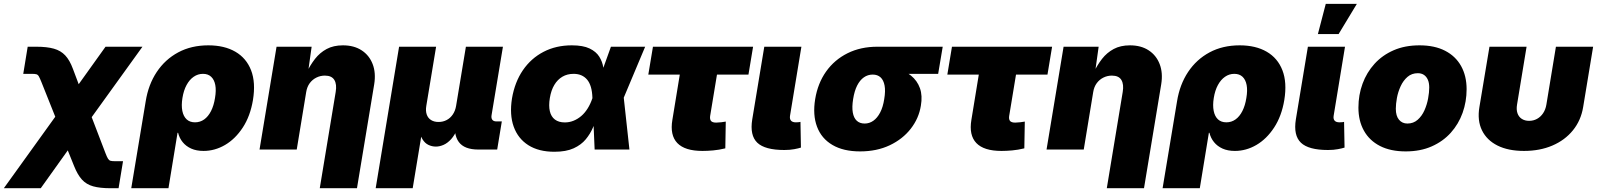

<svg xmlns="http://www.w3.org/2000/svg" viewBox="-89 -789 8429 1013"><path d="M-68.8 204.1 282.2 -283.7H351.6L467.3 18.6Q475.1 39.1 480.7 48.1Q486.3 57.1 494.1 59.3Q502 61.5 517.6 61.5H560.1L536.6 204.1H494.6Q438.5 204.1 402.6 194.1Q366.7 184.1 343.5 158.7Q320.3 133.3 301.8 86.9L268.6 4.4L126 204.1ZM247.1 -61.5 129.4 -356.4Q121.1 -377 116 -386Q110.8 -395 103 -397.2Q95.2 -399.4 79.1 -399.4H33.7L57.1 -542.5H102.1Q158.7 -542.5 195.1 -532.2Q231.4 -522 255.1 -496.8Q278.8 -471.7 295.9 -425.3L326.2 -344.7L467.8 -542.5H662.6L315.9 -61.5Z M603.5 204.1 679.7 -254.4Q693.8 -342.8 738 -409.2Q782.2 -475.6 851.3 -512.7Q920.4 -549.8 1010.3 -549.8Q1094.7 -549.8 1152.8 -516.1Q1210.9 -482.4 1235.8 -418Q1260.7 -353.5 1245.6 -261.2Q1231.4 -176.3 1191.9 -116Q1152.3 -55.7 1098.4 -24.2Q1044.4 7.3 984.9 7.3Q947.3 7.3 919.7 -5.1Q892.1 -17.6 874.8 -39.1Q857.4 -60.5 850.6 -88.4H847.7L799.8 204.1ZM939.9 -143.6Q966.8 -143.6 988.3 -158.9Q1009.8 -174.3 1024.4 -203.1Q1039.1 -231.9 1045.4 -272Q1052.2 -312 1046.9 -340.3Q1041.5 -368.7 1025.1 -384Q1008.8 -399.4 981.9 -399.4Q955.1 -399.4 932.9 -384Q910.6 -368.7 895.3 -340.3Q879.9 -312 873.5 -272Q867.2 -232.9 873 -203.9Q878.9 -174.8 895.8 -159.2Q912.6 -143.6 939.9 -143.6Z M1526.4 -302.7 1476.6 0H1280.3L1370.1 -542.5H1555.2L1535.6 -402.8L1527.3 -403.3Q1547.4 -445.3 1573 -478.3Q1598.6 -511.2 1634.5 -530.5Q1670.4 -549.8 1720.2 -549.8Q1778.8 -549.8 1819.1 -523.4Q1859.4 -497.1 1877.2 -450.7Q1895 -404.3 1885.3 -344.2L1794.4 204.1H1598.1L1682.1 -303.7Q1689 -344.2 1675 -367.2Q1661.1 -390.1 1625 -390.1Q1601.1 -390.1 1580.1 -379.6Q1559.1 -369.1 1544.9 -349.9Q1530.8 -330.6 1526.4 -302.7Z M1893.1 204.1 2016.6 -542.5H2211.9L2160.2 -230.5Q2155.8 -204.1 2162.4 -185.1Q2168.9 -166 2185.1 -155.8Q2201.2 -145.5 2224.6 -145.5Q2248.5 -145.5 2267.8 -155.8Q2287.1 -166 2300 -185.1Q2313 -204.1 2317.4 -230.5L2369.1 -542.5H2564.5L2504.4 -180.7Q2502 -165.5 2508.5 -157Q2515.1 -148.4 2530.3 -148.4H2558.6L2534.2 0H2434.6Q2360.8 0 2331.5 -40Q2302.2 -80.1 2314.5 -154.3L2322.8 -203.6H2350.1Q2341.3 -148.9 2325.9 -112.5Q2310.5 -76.2 2291.3 -54.9Q2272 -33.7 2251.2 -24.7Q2230.5 -15.6 2210.9 -15.6Q2189.9 -15.6 2171.1 -24.7Q2152.3 -33.7 2139.6 -54.9Q2127 -76.2 2123.3 -112.5Q2119.6 -148.9 2128.4 -203.6H2155.8L2088.4 204.1Z M2835.9 11.7Q2753.4 11.7 2698.7 -22.9Q2644 -57.6 2621.3 -120.8Q2598.6 -184.1 2612.3 -270Q2627 -356 2669.9 -418.7Q2712.9 -481.4 2778.8 -515.6Q2844.7 -549.8 2927.7 -549.8Q2987.3 -549.8 3021.7 -533.2Q3056.2 -516.6 3072.8 -490Q3089.4 -463.4 3094.2 -432.4Q3099.1 -401.4 3099.6 -372.6H3156.7L3201.7 -275.9L3231.9 0H3048.3L3036.6 -272.5Q3035.6 -305.7 3028.6 -329.6Q3021.5 -353.5 3008.8 -368.7Q2996.1 -383.8 2978.3 -391.6Q2960.4 -399.4 2937.5 -399.4Q2903.8 -399.4 2878.2 -384.3Q2852.5 -369.1 2835.7 -341.1Q2818.8 -313 2812 -272Q2805.2 -231 2812 -202.1Q2818.8 -173.3 2838.9 -158.2Q2858.9 -143.1 2891.1 -143.1Q2915 -143.1 2936.8 -151.9Q2958.5 -160.6 2977.3 -176.5Q2996.1 -192.4 3011 -216.1Q3025.9 -239.7 3036.1 -269.5L3134.3 -542.5H3314.9L3200.2 -269.5L3124 -177.7H3063.5Q3053.2 -148.4 3039.3 -115.7Q3025.4 -83 3001.5 -54Q2977.5 -24.9 2937.7 -6.6Q2897.9 11.7 2835.9 11.7Z M3617.2 7.3Q3524.4 7.3 3484.6 -34.2Q3444.8 -75.7 3458.5 -156.7L3497.6 -395.5H3331.5L3356 -542.5H3884.3L3859.9 -395.5H3693.8L3657.7 -176.8Q3655.3 -159.2 3662.6 -150.6Q3669.9 -142.1 3689.9 -142.1Q3699.7 -142.1 3716.6 -144Q3733.4 -146 3740.2 -147.5L3737.8 -6.3Q3703.6 2 3673.6 4.6Q3643.6 7.3 3617.2 7.3Z M4049.3 2.4Q3946.8 2.4 3906.5 -36.1Q3866.2 -74.7 3879.9 -159.2L3943.4 -542.5H4139.2L4079.1 -177.7Q4076.7 -161.1 4084.5 -152.3Q4092.3 -143.6 4109.9 -143.6Q4119.1 -143.6 4124.8 -144.3Q4130.4 -145 4134.3 -146L4136.7 -10.3Q4124.5 -6.3 4101.8 -2Q4079.1 2.4 4049.3 2.4Z M4448.7 9.8Q4360.8 9.8 4303 -24.2Q4245.1 -58.1 4221.7 -120.4Q4198.2 -182.6 4211.9 -266.1Q4225.6 -349.6 4269.5 -411.6Q4313.5 -473.6 4382.6 -508.1Q4451.7 -542.5 4540 -542.5H4884.8L4860.8 -399.4H4623L4515.1 -395.5Q4489.7 -395.5 4468.8 -380.9Q4447.8 -366.2 4433.3 -337.6Q4418.9 -309.1 4412.1 -266.1Q4405.3 -224.1 4410.4 -195.3Q4415.5 -166.5 4431.4 -151.9Q4447.3 -137.2 4473.1 -137.2Q4498 -137.2 4518.8 -151.9Q4539.6 -166.5 4554.7 -195.3Q4569.8 -224.1 4576.2 -266.1Q4583.5 -309.1 4578.1 -337.6Q4572.8 -366.2 4556.9 -380.9Q4541 -395.5 4515.6 -395.5L4523.9 -443.8Q4585.4 -443.8 4635 -430.4Q4684.6 -417 4717.5 -390.1Q4750.5 -363.3 4764.6 -323.7Q4778.8 -284.2 4769.5 -231Q4758.8 -164.6 4716.3 -109.9Q4673.8 -55.2 4605.5 -22.7Q4537.1 9.8 4448.7 9.8Z M5194.8 7.3Q5102.1 7.3 5062.3 -34.2Q5022.5 -75.7 5036.1 -156.7L5075.2 -395.5H4909.2L4933.6 -542.5H5461.9L5437.5 -395.5H5271.5L5235.4 -176.8Q5232.9 -159.2 5240.2 -150.6Q5247.6 -142.1 5267.6 -142.1Q5277.3 -142.1 5294.2 -144Q5311 -146 5317.9 -147.5L5315.4 -6.3Q5281.2 2 5251.2 4.6Q5221.2 7.3 5194.8 7.3Z M5678.7 -302.7 5628.9 0H5432.6L5522.5 -542.5H5707.5L5688 -402.8L5679.7 -403.3Q5699.7 -445.3 5725.3 -478.3Q5751 -511.2 5786.9 -530.5Q5822.8 -549.8 5872.6 -549.8Q5931.2 -549.8 5971.4 -523.4Q6011.7 -497.1 6029.5 -450.7Q6047.4 -404.3 6037.6 -344.2L5946.8 204.1H5750.5L5834.5 -303.7Q5841.3 -344.2 5827.4 -367.2Q5813.5 -390.1 5777.3 -390.1Q5753.4 -390.1 5732.4 -379.6Q5711.4 -369.1 5697.3 -349.9Q5683.1 -330.6 5678.7 -302.7Z M6044.9 204.1 6121.1 -254.4Q6135.3 -342.8 6179.4 -409.2Q6223.6 -475.6 6292.7 -512.7Q6361.8 -549.8 6451.7 -549.8Q6536.1 -549.8 6594.2 -516.1Q6652.3 -482.4 6677.2 -418Q6702.1 -353.5 6687 -261.2Q6672.9 -176.3 6633.3 -116Q6593.8 -55.7 6539.8 -24.2Q6485.8 7.3 6426.3 7.3Q6388.7 7.3 6361.1 -5.1Q6333.5 -17.6 6316.2 -39.1Q6298.8 -60.5 6292 -88.4H6289.1L6241.2 204.1ZM6381.3 -143.6Q6408.2 -143.6 6429.7 -158.9Q6451.2 -174.3 6465.8 -203.1Q6480.5 -231.9 6486.8 -272Q6493.7 -312 6488.3 -340.3Q6482.9 -368.7 6466.6 -384Q6450.2 -399.4 6423.3 -399.4Q6396.5 -399.4 6374.3 -384Q6352.1 -368.7 6336.7 -340.3Q6321.3 -312 6314.9 -272Q6308.6 -232.9 6314.5 -203.9Q6320.3 -174.8 6337.2 -159.2Q6354 -143.6 6381.3 -143.6Z M6917.5 2.4Q6814.9 2.4 6774.7 -36.1Q6734.4 -74.7 6748 -159.2L6811.5 -542.5H7007.3L6947.3 -177.7Q6944.8 -161.1 6952.6 -152.3Q6960.4 -143.6 6978 -143.6Q6987.3 -143.6 6992.9 -144.3Q6998.5 -145 7002.4 -146L7004.9 -10.3Q6992.7 -6.3 6970 -2Q6947.3 2.4 6917.5 2.4ZM6864.3 -609.4 6905.8 -768.6H7069.8L6973.6 -609.4Z M7327.6 9.8Q7247.6 9.8 7191.9 -18.8Q7136.2 -47.4 7107.2 -99.4Q7078.1 -151.4 7078.1 -221.2Q7078.1 -288.1 7099.9 -347.4Q7121.6 -406.7 7163.1 -452.4Q7204.6 -498 7264.2 -523.9Q7323.7 -549.8 7400.4 -549.8Q7480 -549.8 7535.4 -521.2Q7590.8 -492.7 7619.9 -440.4Q7648.9 -388.2 7648.9 -318.4Q7648.9 -252.9 7627.7 -193.6Q7606.4 -134.3 7565.4 -88.6Q7524.4 -43 7464.6 -16.6Q7404.8 9.8 7327.6 9.8ZM7336.4 -137.2Q7368.2 -137.2 7390.6 -157Q7413.1 -176.8 7426.5 -207Q7439.9 -237.3 7445.8 -269.8Q7451.7 -302.2 7451.7 -327.1Q7451.7 -352.1 7444.1 -368.9Q7436.5 -385.7 7423.1 -394.3Q7409.7 -402.8 7391.6 -402.8Q7359.4 -402.8 7336.9 -383.3Q7314.5 -363.8 7300.8 -334Q7287.1 -304.2 7281.2 -272.2Q7275.4 -240.2 7275.4 -215.3Q7275.4 -177.2 7292.2 -157.2Q7309.1 -137.2 7336.4 -137.2Z M7951.7 7.3Q7868.7 7.3 7812 -21Q7755.4 -49.3 7730 -101.3Q7704.6 -153.3 7716.3 -223.6L7769.5 -542.5H7965.3L7915 -237.3Q7910.6 -210.9 7917.2 -191.7Q7923.8 -172.4 7939.9 -161.9Q7956.1 -151.4 7978.5 -151.4Q8001.5 -151.4 8020.5 -161.9Q8039.6 -172.4 8052.5 -191.7Q8065.4 -210.9 8069.8 -237.3L8120.1 -542.5H8316.4L8263.7 -223.6Q8252 -153.3 8209.7 -101.3Q8167.5 -49.3 8101.3 -21Q8035.2 7.3 7951.7 7.3Z"/></svg>

Font: Inter 16pt Black
Style: Italic
Weight: 900
Italic angle: -9.3988°
Version: Version 4.001;git-66647c0bb